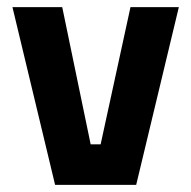

<svg xmlns="http://www.w3.org/2000/svg" viewBox="-20 -520 538 540"><path d="M135 0H363L483 -500H347L263 -114H235L155 -500H15Z"/></svg>

Font: RazerF5
Style: Bold
Weight: 700
Foundry: Razer Inc.
Version: Version 2